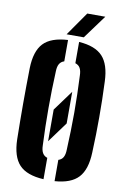

<svg xmlns="http://www.w3.org/2000/svg" viewBox="-105 -1041 738 1111"><g transform="rotate(10 264.0 -485.0)"><path d="M220 -212V-398L308 -518V-332ZM232 9Q132.5 3.5 88.5 -43.5Q44.5 -90.5 42 -191Q41 -247.5 40.5 -299Q40 -350.5 40 -400.5Q40 -450.5 40.5 -502.2Q41 -554 42 -610Q44.5 -710 88.5 -756.8Q132.5 -803.5 232 -809V-683.5Q213 -677.5 203.8 -661.8Q194.5 -646 194 -618Q191.5 -563.5 190.2 -509Q189 -454.5 189 -400.5Q189 -346.5 190.2 -292.2Q191.5 -238 194 -183Q194.5 -155 203.8 -138.8Q213 -122.5 232 -116.5ZM297 9V-116Q316.5 -122 325.5 -138.2Q334.5 -154.5 335 -183Q337.5 -238 339 -292.2Q340.5 -346.5 340.5 -400.5Q340.5 -454.5 339 -509Q337.5 -563.5 335 -618Q334.5 -646 325.5 -662Q316.5 -678 297 -684V-809Q392.5 -802.5 436 -755.8Q479.5 -709 483 -610Q485.5 -553.5 486.5 -501.8Q487.5 -450 487.5 -399.8Q487.5 -349.5 486.5 -298.2Q485.5 -247 483 -191Q479.5 -91.5 436 -44.5Q392.5 2.5 297 9ZM218 -840 315 -979H421L319 -840Z"/></g></svg>

Font: Big Shoulders Stencil Text Thin Black
Style: Regular
Weight: 900
Version: Version 2.001